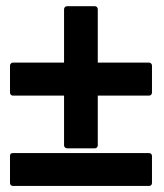

<svg xmlns="http://www.w3.org/2000/svg" viewBox="-20 -594 537 628"><path d="M189.5 -281.2H22Q18.1 -281.2 15.4 -284.2Q12.7 -287.1 12.7 -291V-379.4Q12.7 -383.3 15.4 -386.2Q18.1 -389.2 22 -389.2H189.5V-564Q189.5 -567.9 192.4 -570.8Q195.3 -573.7 199.2 -573.7H290.5Q294.4 -573.7 297.1 -570.8Q299.8 -567.9 299.8 -564V-389.2H467.8Q471.7 -389.2 474.4 -386.2Q477.1 -383.3 477.1 -379.4V-291Q477.1 -287.1 474.4 -284.2Q471.7 -281.2 467.8 -281.2H299.8V-118.7Q299.8 -114.7 297.1 -111.8Q294.4 -108.9 290.5 -108.9H199.2Q195.3 -108.9 192.4 -111.8Q189.5 -114.7 189.5 -118.7ZM12.7 -84Q12.7 -93.3 22 -93.3H467.8Q471.7 -93.3 474.4 -90.6Q477.1 -87.9 477.1 -84V4.9Q477.1 8.8 474.4 11.5Q471.7 14.2 467.8 14.2H22Q18.1 14.2 15.4 11.5Q12.7 8.8 12.7 4.9Z"/></svg>

Font: Pyidaungsu ZawDecode
Style: Bold
Weight: 700
Designer: Sun Tun
Foundry: Your Own Font Foundry
Version: Version 2.50